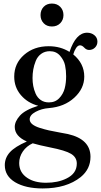

<svg xmlns="http://www.w3.org/2000/svg" viewBox="-20 -800 568 1080"><path d="M220 260Q124 260 65 225Q7 190 7 129Q7 88 35.5 56.5Q64 25 131 -4Q63 -34 63 -86Q63 -117 92 -149.5Q121 -182 195 -205Q135 -221 97.5 -265Q60 -309 60 -369Q60 -443 115.5 -491.5Q171 -540 254 -540Q320 -540 371 -508Q407 -616 470 -616Q494 -616 511 -602Q528 -588 528 -566Q528 -546 514.5 -532.5Q501 -519 481 -519Q466 -519 454 -532Q442 -545 430 -545Q418 -545 408 -530Q398 -515 392 -494Q454 -443 454 -369Q454 -302 398 -250.5Q342 -199 255 -192Q214 -189 180.5 -171Q147 -153 147 -129Q147 -113 162 -101Q177 -89 204 -80.5Q231 -72 255.5 -66.5Q280 -61 314 -55Q348 -49 362 -46Q489 -17 489 82Q489 151 434 196Q354 260 220 260ZM261 29Q201 17 164 6Q129 22 108.5 52Q88 82 88 117Q88 171 134 201Q174 228 239 228Q306 228 354 204Q412 176 412 120Q412 85 380 65.5Q348 46 261 29ZM255 -224Q291 -224 313.5 -248Q336 -272 344 -303Q352 -334 352 -371Q352 -404 346 -432.5Q340 -461 318 -486.5Q296 -512 260 -512Q232 -512 211.5 -497Q191 -482 181 -457Q171 -432 167 -408.5Q163 -385 163 -361Q163 -338 167 -316.5Q171 -295 180.5 -273Q190 -251 209 -237.5Q228 -224 255 -224ZM208 -715Q208 -743 225.5 -761.5Q243 -780 272 -780Q301 -780 319 -761.5Q337 -743 337 -715Q337 -688 319 -669.5Q301 -651 272 -651Q243 -651 225.5 -669.5Q208 -688 208 -715Z"/></svg>

Font: Libre Caslon Text
Style: Regular
Weight: 400
Designer: Pablo Impallari, Rodrigo Fuenzalida
Foundry: Pablo Impallari, Rodrigo Fuenzalida
Version: Version 1.002